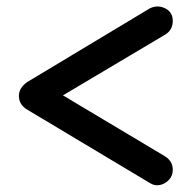

<svg xmlns="http://www.w3.org/2000/svg" viewBox="-20 -643 587 589"><path d="M439 -82 63 -307Q38 -322 38 -349Q38 -373 63 -391L439 -617Q463 -629 486.5 -617.5Q510 -606 510 -579Q510 -551 487 -537L137 -329V-372L487 -163Q510 -148 510 -122Q510 -104 498.5 -91.5Q487 -79 470.5 -75.5Q454 -72 439 -82Z"/></svg>

Font: Comfortaa SemiBold
Style: Regular
Weight: 600
Designer: Johan Aakerlund
Foundry: Johan Aakerlund
Version: Version 3.104; ttfautohint (v1.8.1.43-b0c9)